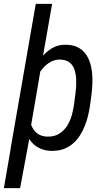

<svg xmlns="http://www.w3.org/2000/svg" viewBox="-39 -770 557 993"><path d="M183.6 -481.9 230.5 -750H146L15.6 0H16.1L-19 203.1H64.9L112.3 -50.8C125.5 -30.8 141.6 -15.6 161.1 -5.9C180.2 4.4 201.7 9.8 225.6 10.3C249 10.7 270 7.8 288.6 1.5C306.6 -5.4 323.2 -14.6 337.4 -26.9C351.6 -39.1 364.3 -53.2 374.5 -69.8C384.8 -85.9 393.6 -103.5 400.9 -122.1C408.2 -140.6 414.1 -160.2 418.5 -180.2C422.9 -200.2 426.3 -219.7 428.7 -239.3L435.1 -288.1C437 -305.7 438.5 -324.2 439 -343.3C439.5 -362.3 439 -381.3 436.5 -399.9C434.1 -418 430.2 -435.5 424.3 -452.1C418.5 -468.8 410.2 -483.4 399.9 -496.1C389.6 -508.8 376.5 -519 360.4 -526.9C344.2 -534.2 325.2 -538.1 302.2 -538.6C277.3 -539.1 254.9 -534.2 235.8 -523.9C216.8 -513.7 199.2 -499.5 183.6 -481.9ZM351.6 -289.1 345.2 -238.8C342.8 -218.3 338.4 -197.3 333 -176.3C327.1 -155.3 318.8 -136.2 308.1 -119.1C296.9 -102.1 283.2 -87.9 266.1 -77.6C249 -67.4 228 -62.5 203.1 -63.5C182.6 -64.5 166 -70.3 152.8 -80.6C139.6 -90.8 129.4 -105.5 122.1 -124L155.3 -316.9L169.4 -400.4C175.8 -408.7 182.6 -417 189.9 -424.8C197.3 -432.1 205.1 -439 213.4 -444.3C221.7 -449.7 230.5 -454.1 240.2 -457.5C250 -460.9 260.7 -462.4 272 -461.9C287.1 -461.4 300.3 -458.5 310.5 -453.1C320.8 -447.8 329.1 -440.4 335.4 -431.6C341.8 -422.4 346.2 -412.1 349.1 -400.4C352.1 -388.7 354 -376.5 355 -363.8C355.5 -350.6 355.5 -337.9 355 -325.2C354 -312 353 -300.3 351.6 -289.1Z"/></svg>

Font: Roboto Condensed
Style: Italic
Weight: 400
Designer: Google
Version: Version 1.000;PS 001.000;hotconv 1.0.88;makeotf.lib2.5.64775